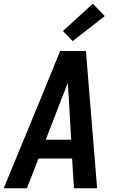

<svg xmlns="http://www.w3.org/2000/svg" viewBox="-26 -1008 646 1028"><path d="M-6 0 196 -490 296 -735H434L494 0H370L360 -159H180L118 0ZM355 -260 342 -490Q340 -509 339 -527.5Q338 -546 337 -565Q330 -546 323 -527.5Q316 -509 308 -490L219 -260ZM363 -788 311 -842 471 -988 535 -922Z"/></svg>

Font: Iosevka Aile Oblique
Style: Bold
Weight: 700
Italic angle: -9°
Designer: Belleve Invis
Foundry: Belleve Invis
Version: Version 31.1.0; ttfautohint (v1.8.4)